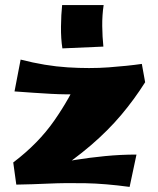

<svg xmlns="http://www.w3.org/2000/svg" viewBox="-20 -723 622 754"><path d="M179 -35 32 -85Q131 -160 193.5 -250Q256 -340 291 -423L550 -400Q507 -332 455.5 -271Q404 -210 337 -152.5Q270 -95 179 -35ZM489 11Q393 -2 315 -3.5Q237 -5 171 -2Q105 1 44 2L32 -85L173 -76Q219 -86 275 -95Q331 -104 392.5 -110Q454 -116 516 -116ZM37 -364 61 -489Q158 -464 245.5 -458.5Q333 -453 407 -458.5Q481 -464 537 -472L550 -400Q478 -377 418 -366.5Q358 -356 300.5 -353.5Q243 -351 180 -354.5Q117 -358 37 -364ZM225 -533Q219 -571 219.5 -618.5Q220 -666 224 -703H387Q381 -663 381.5 -620.5Q382 -578 386 -540Z"/></svg>

Font: Marhey
Style: Bold
Weight: 700
Designer: Nur Syamsi & Bustanul Arifin
Foundry: Namelatype
Version: Version 1.000